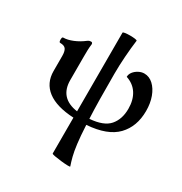

<svg xmlns="http://www.w3.org/2000/svg" viewBox="-194 -719 1073 1133"><g transform="rotate(30 343.0 -152.5)"><path d="M445 269Q446 272 426.5 271.5Q407 271 381.5 268Q356 265 336.5 261.5Q317 258 317 254V10Q199 4 138.5 -42Q78 -88 78 -170V-272Q78 -303 68 -318Q58 -333 29 -333Q23 -333 21.5 -342Q20 -351 21.5 -360Q23 -369 29 -369Q57 -369 92.5 -383.5Q128 -398 159 -422Q167 -428 172.5 -429.5Q178 -431 183 -431Q194 -431 194 -418Q191 -397 190.5 -376Q190 -355 190 -334V-173Q190 -51 317 -33V-569Q317 -573 331.5 -575Q346 -577 365 -577Q384 -577 398.5 -575Q413 -573 413 -569Q406 -517 401.5 -454Q397 -391 397 -334Q397 -238 398 -163.5Q399 -89 402 -31Q496 -38 534 -82Q572 -126 572 -197Q572 -257 546 -298Q520 -339 469 -356Q469 -374 481 -389.5Q493 -405 512 -415Q531 -425 550 -425Q584 -425 611 -400Q638 -375 653.5 -333Q669 -291 669 -238Q669 -132 606 -66.5Q543 -1 404 9Q408 85 414 133Q420 181 428 212Q436 243 445 269Z"/></g></svg>

Font: Junicode SmExp
Style: Bold
Weight: 700
Width: 6
Designer: Peter S. Baker
Version: Version 2.205; ttfautohint (v1.8.4)